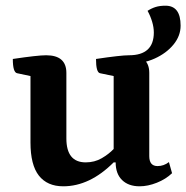

<svg xmlns="http://www.w3.org/2000/svg" viewBox="-20 -642 654 674"><path d="M202 12Q146 12 116.5 -25.5Q87 -63 87 -142V-375L40 -385Q25 -388 25 -435Q112 -448 142 -448Q213 -448 213 -386V-156Q213 -72 281 -72Q312 -72 337 -86.5Q362 -101 379 -119V-375L331 -385Q317 -388 317 -435Q404 -448 433 -448Q504 -448 504 -386V-94Q504 -59 533 -59Q555 -59 573 -73L584 -34Q562 -13 530.5 -0.5Q499 12 470 12Q431 12 408.5 -10Q386 -32 386 -72H379Q295 12 202 12ZM433 -418V-448Q520 -448 520 -528Q520 -546 514 -566Q508 -586 498 -604Q512 -613 526.5 -617.5Q541 -622 561 -622Q614 -622 614 -552Q614 -516 589 -485.5Q564 -455 523 -436.5Q482 -418 433 -418Z"/></svg>

Font: Petrona
Style: Bold
Weight: 700
Designer: Ringo R. Seeber
Foundry: Ringo R. Seeber
Version: Version 2.001; ttfautohint (v1.8.3)